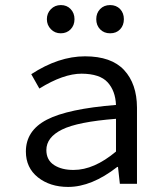

<svg xmlns="http://www.w3.org/2000/svg" viewBox="-20 -718 640 750"><path d="M410.2 -587.9Q386.2 -587.9 371.1 -603.5Q356 -619.1 356 -643.1Q356 -667 371.1 -682.6Q386.2 -698.2 410.2 -698.2Q434.1 -698.2 449.2 -682.6Q463.9 -667 463.9 -643.1Q463.9 -619.1 449.2 -603.5Q434.6 -587.9 410.2 -587.9ZM217.3 -587.9Q194.3 -587.9 178.7 -604Q163.1 -620.1 163.1 -643.1Q163.1 -666 178.7 -682.1Q194.3 -698.2 217.8 -698.2Q241.2 -698.2 255.9 -682.6Q271 -667 271 -643.1Q271 -619.1 255.9 -603.5Q240.7 -587.9 217.3 -587.9ZM161.1 -131.8Q161.1 -92.8 191.4 -73.2Q221.7 -53.7 268.1 -54.2Q347.2 -54.2 433.1 -126V-253.9Q283.2 -242.2 222.2 -211.9Q161.1 -181.6 161.1 -131.8ZM81.1 -126Q81.1 -208 163.1 -250.5Q245.1 -293 433.1 -308.1Q430.7 -363.3 400.4 -396.5Q370.1 -429.7 298.8 -430.2Q227.5 -430.2 133.8 -372.1L102.1 -428.2Q209 -498 312 -498Q415 -498 464.8 -444.3Q514.6 -390.6 515.1 -297.9V0H448.2L440.9 -65.9H438Q337.9 12.2 246.1 12.2Q175.3 12.2 127.9 -25.4Q81.1 -63 81.1 -126Z"/></svg>

Font: SourceCodePro-Regular
Style: Regular
Weight: 400
Monospace: yes
Designer: Paul D. Hunt
Foundry: Adobe Systems Incorporated
Version: Version 1.009;PS 1.000;hotconv 1.0.70;makeotf.lib2.5.5900